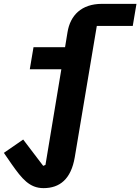

<svg xmlns="http://www.w3.org/2000/svg" viewBox="-52 -760 725 992"><path d="M172.9 212C257.1 212 315 165.1 334.2 52.9L448.2 -626.1H633.9L653.1 -740.1H475.1C367.9 -740.1 311.1 -680 296.9 -594.1L284.1 -516H121.1L101.9 -402H264.9L182.9 92L171.2 96.9L67.8 -39.1L-32 29.8L8.9 89.1C61.1 163 100.1 212 172.9 212Z"/></svg>

Font: Margiela Mono Italic Bold It
Style: Regular
Weight: 700
Designer: Mike Abbink, Paul van der Laan, Pieter van Rosmalen
Foundry: Bold Monday
Version: Version 2.003 2021